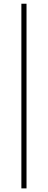

<svg xmlns="http://www.w3.org/2000/svg" viewBox="-20 -832 264 1057"><path d="M97.7 205.1V-811.5H126V205.1Z"/></svg>

Font: Reddit Sans Condensed ExtraLight
Style: Regular
Weight: 250
Version: Version 1.014